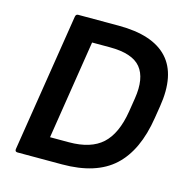

<svg xmlns="http://www.w3.org/2000/svg" viewBox="-98 -751 833 846"><g transform="rotate(15 318.0 -327.5)"><path d="M55 0Q43 0 44 -12L144 -643Q146 -655 156 -655H341Q497 -655 565 -581Q633 -507 609 -359L600 -303Q576 -150 494.5 -75Q413 0 258 0ZM176 -102H262Q362 -102 414 -149.5Q466 -197 483 -301L493 -364Q508 -459 469.5 -506Q431 -553 328 -553H247Z"/></g></svg>

Font: Sofia Sans
Style: Bold Italic
Weight: 700
Italic angle: -9°
Designer: Botio Nikoltchev, Ani Petrova
Foundry: lettersoup
Version: Version 4.101; ttfautohint (v1.8.4.7-5d5b)